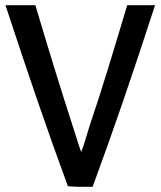

<svg xmlns="http://www.w3.org/2000/svg" viewBox="-20 -714 617 738"><path d="M576 -694C489 -426 415 -210 336 4H279L241 2C163 -210 89 -426 1 -694H116C165 -529 211 -379 260 -228C273 -189 285 -147 292 -130C300 -147 312 -190 324 -229C375 -379 420 -531 469 -694Z"/></svg>

Font: Repo Medium
Style: Regular
Weight: 500
Designer: Stefan Peev
Foundry: Context Ltd
Version: Version 1.502